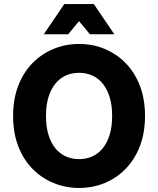

<svg xmlns="http://www.w3.org/2000/svg" viewBox="-20 -920 784 952"><path d="M45 -345Q45 -429 70.5 -495Q96 -561 141 -607Q186 -653 245.5 -677.5Q305 -702 372 -702Q440 -702 499 -677.5Q558 -653 603 -607Q648 -561 673.5 -495Q699 -429 699 -345Q699 -261 673.5 -195Q648 -129 603 -83Q558 -37 499 -12.5Q440 12 372.5 12Q305 12 245.5 -12.5Q186 -37 141 -83Q96 -129 70.5 -195Q45 -261 45 -345ZM208 -345Q208 -291 220.5 -251Q232.9 -211 255 -184.2Q277.1 -157.4 306.9 -144.2Q336.6 -131 372 -131Q407.4 -131 437.1 -144.2Q466.9 -157.4 489 -184.2Q511.1 -211 523.5 -251Q536 -291 536 -345Q536 -399 523.5 -439Q511.1 -479 489 -505.8Q466.9 -532.6 437.1 -545.8Q407.4 -559 372 -559Q336.6 -559 306.9 -545.8Q277.1 -532.6 255 -505.8Q232.9 -479 220.5 -439Q208 -399 208 -345ZM197 -750 299 -900H445L547 -750H426L372 -815L318 -750Z"/></svg>

Font: Radio Canada
Style: Regular
Weight: 400
Designer: Charles Daoud, Etienne Aubert Bonn, Alexandre Saumier Demers, Jacques Le Bailly
Foundry: Radio-Canada
Version: Version 2.104;gftools[0.9.28.dev5+ged2979d]